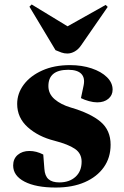

<svg xmlns="http://www.w3.org/2000/svg" viewBox="-20 -827 558 861"><path d="M246 -9Q291 -9 318.5 -34Q346 -59 346 -102Q346 -139 316 -159.5Q286 -180 224 -196Q152 -214 104.5 -256.5Q57 -299 57 -361Q57 -408 86.5 -447.5Q116 -487 169.5 -511Q223 -535 294 -535Q347 -535 390.5 -520.5Q434 -506 459.5 -481Q485 -456 485 -425Q485 -400 466 -384Q447 -368 416 -368Q399 -368 379 -373.5Q359 -379 343 -387L355 -444Q362 -478 344.5 -496Q327 -514 286 -514Q197 -514 197 -441Q197 -406 225 -382Q253 -358 297 -345Q386 -319 431 -281Q476 -243 476 -178Q476 -120 445.5 -77Q415 -34 360 -10Q305 14 230 14Q141 14 90 -12.5Q39 -39 39 -85Q39 -115 59.5 -132.5Q80 -150 112 -150Q143 -150 174 -134L179 -70Q181 -38 197.5 -23.5Q214 -9 246 -9ZM112 -797 122 -807 283 -709 454 -805 463 -796 344 -624Q332 -606 315.5 -596.5Q299 -587 282 -587Q268 -587 255.5 -591.5Q243 -596 229 -602Z"/></svg>

Font: Literata 72pt ExtraBold
Style: Italic
Weight: 800
Italic angle: -2°
Designer: Latin by Veronika Burian and Jose Scaglione. Greek by Irene Vlachou. Cyrillic by Vera Evstafieva
Foundry: TypeTogether
Version: Version 3.002